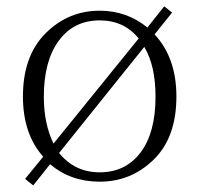

<svg xmlns="http://www.w3.org/2000/svg" viewBox="-20 -555 624 601"><path d="M431.6 -408.2 165 -76.2Q213.9 -15.6 292 -15.6Q373 -15.6 419.9 -77.6Q466.8 -139.6 466.8 -252Q466.8 -349.6 431.6 -408.2ZM147.5 -105.5 414.1 -434.6Q368.2 -491.2 292 -491.2Q210.9 -491.2 164.1 -427.7Q117.2 -364.3 117.2 -252Q117.2 -168 147.5 -105.5ZM518.6 -515.6 463.9 -447.3Q532.2 -374 532.2 -252.9Q532.2 -125 461.4 -55.7Q390.6 13.7 292 13.7Q201.2 13.7 136.7 -41L84 25.4L58.6 4.9L115.2 -64.5Q51.8 -135.7 51.8 -252.9Q51.8 -379.9 122.6 -450.7Q193.4 -521.5 292 -521.5Q377 -521.5 441.4 -468.8L494.1 -535.2Z"/></svg>

Font: GenYoMin TW TTF ExtraLight
Style: Regular
Weight: 250
Version: Version 1.300